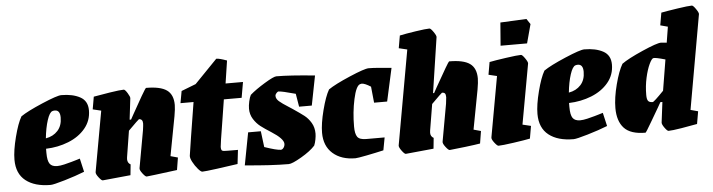

<svg xmlns="http://www.w3.org/2000/svg" viewBox="-44 -858 3913 1054"><g transform="rotate(-5 1912.5 -331.0)"><path d="M190 -191V-168Q190 -125 202 -108Q214 -91 243 -91Q259 -91 282.5 -96.5Q306 -102 323 -107Q340 -112 347 -114L370 -121L387 -47Q339 -28 276.5 -9.5Q214 9 198 9Q111 9 61.5 -30Q12 -69 12 -146Q12 -196 31 -270Q50 -344 71 -380Q107 -405 191.5 -441Q276 -477 299 -477Q361 -477 402 -455Q443 -433 443 -381Q443 -324 407.5 -281.5Q372 -239 314 -216Q256 -193 190 -191ZM194 -248Q235 -255 260 -282.5Q285 -310 285 -355Q285 -396 256 -396Q249 -396 243 -394Q227 -389 213.5 -347.5Q200 -306 194 -248Z M908 -308 867 -91 907 -80 896 -12Q734 9 727 9Q720 9 705 -10.5Q690 -30 692 -40L729 -246Q733 -274 733 -283Q733 -308 712 -308Q710 -308 652 -250L629 -106Q628 -102 628 -95Q628 -74 645 -65L639 -6L485 9Q478 9 463 -10.5Q448 -30 450 -40L510 -373L464 -384L476 -453Q507 -459 565 -468Q623 -477 643 -477Q650 -477 663 -456Q676 -435 675 -427L661 -310H669L685 -339Q713 -390 738 -433Q763 -476 766 -476Q845 -476 880 -451Q915 -426 915 -369Q915 -348 908 -308Z M973 -85Q981 -142 1019 -376H947L959 -442L1039 -473L1164 -602Q1181 -602 1222 -587L1203 -462H1299L1284 -376H1186L1168 -262Q1146 -128 1146 -117Q1146 -105 1149 -100Q1152 -95 1161 -94Q1167 -93 1239 -93L1230 -16Q1184 -9 1116.5 0Q1049 9 1034 9Q1026 9 1010.5 -9Q995 -27 983 -49.5Q971 -72 973 -85Z M1671 -145Q1671 -132 1667.5 -113Q1664 -94 1658 -80Q1632 -51 1580.5 -21Q1529 9 1510 9Q1416 9 1269 -5L1303 -184H1373L1384 -96Q1451 -73 1474 -73Q1482 -73 1489 -82.5Q1496 -92 1496 -104Q1496 -132 1430 -174Q1395 -196 1373 -213Q1351 -230 1335 -255.5Q1319 -281 1319 -313Q1319 -330 1324 -353Q1329 -376 1336 -388Q1367 -415 1418 -446Q1469 -477 1484 -477Q1558 -477 1696 -463L1664 -300H1594L1582 -372Q1506 -393 1488 -393Q1484 -393 1477 -385.5Q1470 -378 1470 -370Q1470 -354 1486 -340Q1502 -326 1537 -304L1557 -291Q1597 -264 1618.5 -247.5Q1640 -231 1655.5 -205Q1671 -179 1671 -145Z M1885 -165Q1885 -125 1897 -108Q1909 -91 1946 -91H2047L2034 -21Q1991 -11 1940 -1Q1889 9 1878 9Q1800 9 1753.5 -32Q1707 -73 1707 -146Q1707 -196 1726 -270Q1745 -344 1766 -380Q1802 -405 1886 -441Q1970 -477 1993 -477Q2017 -477 2051.5 -474Q2086 -471 2118 -468L2078 -286H2006L1997 -375Q1964 -396 1947 -396Q1944 -396 1938 -394Q1916 -387 1900.5 -315.5Q1885 -244 1885 -165Z M2578 -308 2537 -91 2577 -80 2566 -12Q2544 -8 2482.5 -0.5Q2421 7 2397 9Q2390 9 2375 -10.5Q2360 -30 2362 -40L2399 -246Q2403 -274 2403 -281Q2403 -296 2398.5 -302Q2394 -308 2382 -308Q2380 -308 2323 -251L2299 -106Q2298 -101 2298 -94Q2298 -74 2315 -65L2309 -6L2155 9Q2148 9 2133.5 -10.5Q2119 -30 2120 -40L2213 -561L2167 -572L2179 -641Q2211 -648 2267.5 -656.5Q2324 -665 2344 -665Q2351 -665 2365.5 -644Q2380 -623 2379 -615L2333 -310H2339L2356 -341Q2432 -476 2436 -476Q2515 -476 2550 -451Q2585 -426 2585 -369Q2585 -348 2578 -308Z M2631 -40 2691 -373 2645 -384 2657 -453Q2686 -459 2749 -468Q2812 -477 2832 -477Q2839 -477 2853.5 -456Q2868 -435 2867 -427L2807 -95L2853 -84L2841 -15Q2812 -9 2749 0Q2686 9 2666 9Q2659 9 2644 -10.5Q2629 -30 2631 -40ZM2735 -664 2879 -671 2899 -641 2871 -537H2725Z M3072 -191V-168Q3072 -125 3084 -108Q3096 -91 3125 -91Q3141 -91 3164.5 -96.5Q3188 -102 3205 -107Q3222 -112 3229 -114L3252 -121L3269 -47Q3221 -28 3158.5 -9.5Q3096 9 3080 9Q2993 9 2943.5 -30Q2894 -69 2894 -146Q2894 -196 2913 -270Q2932 -344 2953 -380Q2989 -405 3073.5 -441Q3158 -477 3181 -477Q3243 -477 3284 -455Q3325 -433 3325 -381Q3325 -324 3289.5 -281.5Q3254 -239 3196 -216Q3138 -193 3072 -191ZM3076 -248Q3117 -255 3142 -282.5Q3167 -310 3167 -355Q3167 -396 3138 -396Q3131 -396 3125 -394Q3109 -389 3095.5 -347.5Q3082 -306 3076 -248Z M3825 -615 3733 -95 3774 -84 3762 -15Q3727 -8 3674.5 0.5Q3622 9 3603 9Q3596 9 3582 -10.5Q3568 -30 3569 -40L3583 -152H3572Q3569 -147 3565 -140Q3561 -133 3556 -124Q3547 -109 3513 -50.5Q3479 8 3476 8Q3394 8 3358.5 -30.5Q3323 -69 3323 -141Q3323 -197 3342 -270Q3361 -343 3383 -380Q3417 -405 3499 -441Q3581 -477 3604 -477L3635 -474L3649 -561L3608 -572L3620 -641Q3651 -647 3710.5 -656Q3770 -665 3790 -665Q3797 -665 3811.5 -644Q3826 -623 3825 -615ZM3592 -213 3620 -383Q3564 -399 3554 -396Q3545 -394 3531.5 -365.5Q3518 -337 3508 -292Q3498 -247 3498 -198Q3498 -174 3505 -165Q3512 -156 3530 -156Q3537 -156 3592 -213Z"/></g></svg>

Font: Grenze Black
Style: Italic
Weight: 900
Italic angle: -10°
Designer: Renata Polastri
Foundry: Omnibus-Type
Version: Version 1.002; ttfautohint (v1.8)